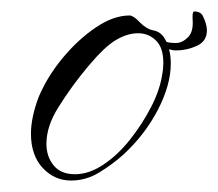

<svg xmlns="http://www.w3.org/2000/svg" viewBox="-20 -300 381 335"><path d="M104 15Q75 15 54.5 -7Q34 -29 34 -67Q34 -81 37.5 -97.5Q41 -114 48 -132Q63 -167 89.5 -199Q116 -231 147 -252Q178 -273 206 -273Q209 -273 213 -270.5Q217 -268 219 -266L224 -261Q236 -249 247.5 -247Q259 -245 266 -235Q278 -216 278 -189Q278 -152 255.5 -108.5Q233 -65 195 -30Q176 -13 153 1Q130 15 104 15ZM111 4Q135 4 160 -12.5Q185 -29 206.5 -56Q228 -83 243.5 -113Q259 -143 263 -170Q264 -175 264.5 -180.5Q265 -186 265 -190Q265 -217 252 -229.5Q239 -242 221 -242Q202 -242 182 -230Q163 -219 134 -184.5Q105 -150 82 -113Q61 -80 61 -49Q61 -27 73.5 -11.5Q86 4 111 4ZM287 -212Q279 -212 269 -216.5Q259 -221 257 -226Q256 -228 255 -230.5Q254 -233 254 -236Q254 -240 257 -240Q258 -240 262 -234Q265 -230 269.5 -227.5Q274 -225 287 -225Q298 -225 308 -235Q318 -245 316 -267V-272Q316 -280 319 -280Q330 -280 334 -272Q341 -258 341 -247Q341 -228 323.5 -220Q306 -212 287 -212Z"/></svg>

Font: The Nautigal
Style: Regular
Weight: 400
Designer: Robert E. Leuschke
Foundry: Robert E. Leuschke
Version: Version 1.100; ttfautohint (v1.8.3)